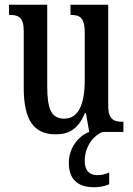

<svg xmlns="http://www.w3.org/2000/svg" viewBox="-20 -556 561 809"><path d="M215 10C270 10 310 -12 338 -80H342L356 0C315 14 270 64 270 130C270 202 310 233 377 233C396 233 424 229 440 220V171C421 179 406 182 390 182C358 182 337 164 337 122C337 59 376 14 412 0H500V-43H495C462 -43 436 -51 436 -110V-536H277V-493H280C313 -493 337 -484 337 -421V-217C337 -120 312 -56 251 -56C194 -56 179 -101 179 -193V-536H18V-493H22C58 -493 80 -483 80 -425V-186C80 -49 123 10 215 10Z"/></svg>

Font: Noto Serif Armenian ExtraCondensed Medium
Style: Regular
Weight: 500
Width: 2
Designer: Monotype Design Team
Foundry: Monotype Imaging Inc.
Version: Version 2.008